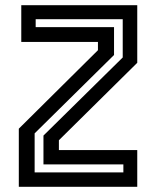

<svg xmlns="http://www.w3.org/2000/svg" viewBox="-20 -720 602 740"><path d="M113.5 -55.5H455.5V-86.5H147.5V-197.5L453 -498.5V-646H117.5V-615.5H419.5V-508L113.5 -206ZM52.5 0V-224L357.5 -526.5V-558.5H62V-700H509V-478L207 -179.5V-141.5H509V0Z"/></svg>

Font: Tourney Thin SemiBold
Style: Regular
Weight: 600
Version: Version 1.015